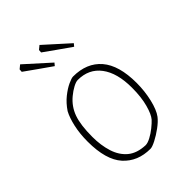

<svg xmlns="http://www.w3.org/2000/svg" viewBox="-197 -737 834 834"><g transform="rotate(-45 219.5 -320.0)"><path d="M225 10Q147 10 100.5 -41.5Q54 -93 54 -205Q54 -253 63 -293.5Q72 -334 86 -360Q106 -390 131 -410Q156 -430 178 -440Q200 -450 209 -450Q293 -450 339 -396.5Q385 -343 385 -235Q385 -185 374 -138Q363 -91 345 -67Q332 -50 307.5 -32Q283 -14 259.5 -2Q236 10 225 10ZM221 -16Q234 -16 253 -26Q272 -36 290 -50.5Q308 -65 318 -76Q333 -93 344.5 -135Q356 -177 356 -235Q356 -325 318.5 -375Q281 -425 213 -425Q202 -425 184 -415.5Q166 -406 148 -391Q113 -362 98 -320Q83 -278 83 -205Q83 -153 96.5 -110.5Q110 -68 140 -43Q170 -18 221 -16ZM185 -538Q154 -560 123 -581.5Q92 -603 66 -622L67 -636L84 -650L195 -550ZM304 -538Q273 -560 242 -581.5Q211 -603 185 -622L186 -636L203 -650L314 -550Z"/></g></svg>

Font: Grenze Gotisch Thin
Style: Regular
Weight: 100
Designer: Renata Polastri
Foundry: Omnibus-Type
Version: Version 1.001